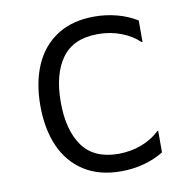

<svg xmlns="http://www.w3.org/2000/svg" viewBox="-80 -788 880 880"><g transform="rotate(-10 360.0 -348.0)"><path d="M101 -348Q101 -456 136.5 -537Q172 -618 242.5 -663Q313 -708 414 -708Q469 -708 520 -694.5Q571 -681 613 -655V-555H609Q576 -587 526 -606.5Q476 -626 417 -626Q303 -626 249.5 -552Q196 -478 196 -348Q196 -217 249.5 -143Q303 -69 416 -69Q473 -69 523.5 -88Q574 -107 609 -141H613V-41Q571 -15 520 -1.5Q469 12 414 12Q313 12 242.5 -33Q172 -78 136.5 -159Q101 -240 101 -348Z"/></g></svg>

Font: AmikoRegular
Style: Regular
Weight: 400
Designer: Pablo Impallari, Rodrigo Fuenzalida, Andres Torresi
Foundry: Impallari Type
Version: Version 1.000; ttfautohint (v1.3)